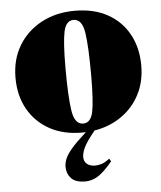

<svg xmlns="http://www.w3.org/2000/svg" viewBox="-54 -574 715 853"><g transform="rotate(-5 304.0 -147.0)"><path d="M296 15Q213 15 151.8 -19Q90.5 -53 56.8 -113.2Q23 -173.5 23 -253Q23 -334.5 60 -396Q97 -457.5 162.2 -492.2Q227.5 -527 311 -527Q395.5 -527 456.8 -493.2Q518 -459.5 551.2 -399Q584.5 -338.5 584.5 -259Q584.5 -187 555 -130.2Q525.5 -73.5 473 -37Q420.5 -0.5 352.5 10.5Q313 59.5 302.5 83.2Q292 107 292 124Q292 143.5 305.5 154.8Q319 166 342.5 166Q353.5 166 368.2 162.2Q383 158.5 406.5 141L414 153.5Q373.5 201.5 347 217Q320.5 232.5 292.5 232.5Q248.5 232.5 229.2 211.5Q210 190.5 210 160.5Q210 143.5 217.2 125.2Q224.5 107 245.2 82.2Q266 57.5 306 21.5L313.5 14.5Q305 15 296 15ZM305 -24.5Q339 -24.5 349 -72Q359 -119.5 359 -235.5Q359 -361.5 349.8 -424.2Q340.5 -487 302 -487Q268.5 -487 258.2 -439.5Q248 -392 248 -276.5Q248 -150.5 257.5 -87.5Q267 -24.5 305 -24.5Z"/></g></svg>

Font: Newsreader Display ExtraBold
Style: Regular
Weight: 800
Designer: Hugues Gentile
Foundry: Production Type
Version: Version 1.001